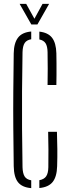

<svg xmlns="http://www.w3.org/2000/svg" viewBox="-20 -967 355 993"><path d="M141.5 6Q94 2 73 -24.8Q52 -51.5 51 -107.5Q49.5 -211 48.8 -305.2Q48 -399.5 48.8 -493.8Q49.5 -588 51 -691.5Q52 -744.5 73.2 -772.2Q94.5 -800 141.5 -804V-764Q118 -760 107.8 -744.8Q97.5 -729.5 96.5 -697Q94.5 -590.5 94 -495Q93.5 -399.5 94 -304Q94.5 -208.5 96.5 -102Q97.5 -70 107.5 -54.2Q117.5 -38.5 141.5 -34.5ZM226 -527.5Q226.5 -568.5 226.8 -612.2Q227 -656 226 -697Q225.5 -727.5 215.8 -743Q206 -758.5 183.5 -763V-803.5Q228.5 -798.5 249.2 -771.8Q270 -745 271.5 -691.5Q272 -671.5 272.2 -640.5Q272.5 -609.5 272.2 -578.2Q272 -547 271.5 -527.5ZM183.5 5.5V-35Q208 -39.5 218.8 -55.2Q229.5 -71 230 -102Q231 -146.5 230.5 -193.8Q230 -241 229 -285.5H274.5Q276 -238.5 276.5 -196.5Q277 -154.5 275.5 -107.5Q274 -53 252.5 -26Q231 1 183.5 5.5ZM142 -840.5 81.5 -947H115.5L158 -870L200 -947H234L173.5 -840.5Z"/></svg>

Font: Big Shoulders Stencil Display Light
Style: Regular
Weight: 300
Designer: Patric King
Foundry: XO Type Co
Version: Version 1.000